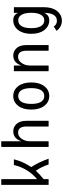

<svg xmlns="http://www.w3.org/2000/svg" viewBox="976 -1748 978 2970"><g transform="rotate(-90 1465.0 -263.0)"><path d="M90.8 0V-732.4H178.7V-178.2Q343.8 -316.4 397.9 -537.1H485.8Q451.2 -394.5 365.7 -269.5Q442.4 -152.3 495.1 0H406.2Q366.2 -115.2 309.6 -197.8Q253.4 -137.7 178.7 -76.7V0Z M676.8 0V-732.4H764.6V-421.4Q806.2 -546.9 919.4 -546.9Q988.8 -546.9 1036.6 -492.2Q1081.1 -441.4 1081.1 -341.3V0H993.2V-341.3Q993.2 -410.2 968.3 -441.9Q944.8 -472.2 897.9 -472.2Q848.6 -472.2 813.5 -430.2Q764.6 -372.1 764.6 -289.1V0Z M1562 -129.9Q1586.9 -181.2 1586.9 -268.6Q1586.9 -356 1562 -407.2Q1531.2 -470.2 1464.8 -470.2Q1398.4 -470.2 1367.7 -407.2Q1342.8 -356 1342.8 -268.6Q1342.8 -181.2 1367.7 -129.9Q1398.4 -66.9 1464.8 -66.9Q1531.2 -66.9 1562 -129.9ZM1311.5 -68.4Q1254.9 -143.1 1254.9 -268.6Q1254.9 -394 1311.5 -468.8Q1370.6 -546.9 1464.8 -546.9Q1559.1 -546.9 1618.2 -468.8Q1674.8 -394 1674.8 -268.6Q1674.8 -143.1 1618.2 -68.4Q1559.1 9.8 1464.8 9.8Q1370.6 9.8 1311.5 -68.4Z M1848.6 0V-537.1H1936.5V-421.4Q1978 -546.9 2091.3 -546.9Q2160.6 -546.9 2208.5 -492.2Q2252.9 -441.4 2252.9 -341.3V0H2165V-341.3Q2165 -410.2 2140.1 -441.9Q2116.7 -472.2 2069.8 -472.2Q2020.5 -472.2 1985.4 -430.2Q1936.5 -372.1 1936.5 -289.1V0Z M2636.7 -470.2Q2570.3 -470.2 2539.6 -407.2Q2514.6 -356 2514.6 -268.6Q2514.6 -181.2 2539.6 -129.9Q2570.3 -66.9 2636.7 -66.9Q2696.3 -66.9 2727.1 -129.9Q2752 -181.2 2752 -268.6Q2752 -356 2727.1 -407.2Q2696.3 -470.2 2636.7 -470.2ZM2472.7 123 2539.6 79.6Q2570.3 128.4 2628.9 128.4Q2695.3 128.4 2726.1 65.4Q2751 14.2 2751 -67.4Q2717.3 9.8 2636.7 9.8Q2542.5 9.8 2483.4 -68.4Q2426.8 -143.1 2426.8 -268.6Q2426.8 -394 2483.4 -468.8Q2542.5 -546.9 2636.7 -546.9Q2723.6 -546.9 2751 -469.7V-537.1H2838.9V-73.2Q2838.9 53.2 2782.2 127Q2721.7 205.1 2627.4 205.1Q2533.7 205.1 2472.7 123Z"/></g></svg>

Font: Consola Mono
Style: Book
Weight: 400
Monospace: yes
Version: Version 2.001